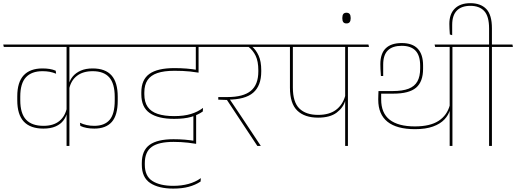

<svg xmlns="http://www.w3.org/2000/svg" viewBox="-36 -900 3183 1184"><path d="M-12.5 -610.5H777L773.5 -625.5H-16ZM70.5 -281.5Q70.5 -193 111 -150Q151.5 -107 231.5 -107Q276.5 -107 307 -120.5Q337.5 -134 354.8 -156.8Q372 -179.5 377.5 -206H379L377 -237Q366 -183 329.8 -153.5Q293.5 -124 232 -124Q160.5 -124 124.8 -162Q89 -200 89 -282.5V-304.5Q89 -386 124 -423.5Q159 -461 226 -461Q249.5 -461 269.2 -457.5Q289 -454 310 -445.5L307.5 -464Q290 -471.5 269.8 -474.8Q249.5 -478 225.5 -478Q150 -478 110.2 -435.8Q70.5 -393.5 70.5 -306ZM690 -304Q690 -392 651.8 -435Q613.5 -478 535.5 -478Q492.5 -478 462 -464.5Q431.5 -451 413 -428.8Q394.5 -406.5 389 -380.5H388L390.5 -351.5Q401.5 -404 438.8 -432.5Q476 -461 536 -461Q604 -461 637.8 -422.8Q671.5 -384.5 671.5 -302.5V-280.5Q671.5 -197.5 640 -160.8Q608.5 -124 545 -124Q520.5 -124 498.8 -128.8Q477 -133.5 457 -143L459.5 -123.5Q477 -115 499 -111Q521 -107 545.5 -107Q617.5 -107 653.8 -148.5Q690 -190 690 -279ZM392 -615H374.5V0H392Z M1156.5 -22.5 1173.5 -13V-198L1156.5 -194.5ZM1201 219.5 1202.5 198.5Q1169 222.5 1126.2 234.2Q1083.5 246 1032.5 246Q951 246 904 216.2Q857 186.5 857 115.5V106.5Q857 36.5 899.5 5.8Q942 -25 1034 -25Q1058 -25 1079.5 -23.8Q1101 -22.5 1124 -20Q1147 -17.5 1173.5 -13V-30Q1136 -36 1103.2 -38.8Q1070.5 -41.5 1034 -41.5Q934.5 -41.5 886.5 -6.8Q838.5 28 838.5 105.5V116Q838.5 194.5 890.5 228.8Q942.5 263 1032.5 263Q1087 263 1128.2 251.8Q1169.5 240.5 1201 219.5ZM754.5 -610.5H1304.5L1301.5 -625.5H751ZM1171.5 -461 1188.5 -452V-616.5H1171.5ZM1214.5 -212.5 1216 -234.5Q1183.5 -210 1140.8 -197Q1098 -184 1038 -184Q978 -184 936.8 -197.5Q895.5 -211 874.8 -240.8Q854 -270.5 854 -319V-329.5Q854 -376.5 873.8 -406Q893.5 -435.5 934.5 -449.5Q975.5 -463.5 1039.5 -463.5Q1066 -463.5 1089.5 -462.5Q1113 -461.5 1137.2 -459Q1161.5 -456.5 1188.5 -452V-467.5Q1148.5 -474.5 1113.5 -477.2Q1078.5 -480 1039.5 -480Q935 -480 885.2 -444.2Q835.5 -408.5 835.5 -330.5V-318.5Q835.5 -238.5 887.5 -202.8Q939.5 -167 1038 -167Q1101 -167 1142.5 -179Q1184 -191 1214.5 -212.5Z M1677.5 -610.5 1674.5 -625.5H1265L1268 -610.5ZM1571.5 0V-1.5L1457 -174Q1444 -193.5 1431 -212.8Q1418 -232 1404.8 -251.8Q1391.5 -271.5 1378 -291.5V-299L1310 -301.5V-285.5L1363.5 -283.5L1551 0ZM1516.5 -614.5H1492.5Q1524 -590.5 1540.5 -556Q1557 -521.5 1557 -467V-460Q1557 -378 1510.8 -339.8Q1464.5 -301.5 1367 -301.5H1310L1338.5 -285.5H1367Q1476 -285.5 1525.5 -328.5Q1575 -371.5 1575 -459V-467Q1575 -521.5 1558.8 -557.2Q1542.5 -593 1516.5 -614.5Z M2109.5 -615H2092.5V0H2109.5ZM2023.5 -610.5H2239.5L2236 -625.5H2020ZM1648 -610.5H2187.5L2184 -625.5H1644.5ZM1925.5 -174.5Q1999.5 -174.5 2040.5 -205.8Q2081.5 -237 2093.5 -280.5H2095.5L2093 -309.5Q2077 -253 2035.5 -222.2Q1994 -191.5 1925.5 -191.5Q1850.5 -191.5 1810.2 -230.8Q1770 -270 1770 -360.5V-614H1752V-359.5Q1752 -261.5 1797.2 -218Q1842.5 -174.5 1925.5 -174.5Z M2100.5 -755.5Q2114 -755.5 2120.2 -763.5Q2126.5 -771.5 2126.5 -787V-789.5Q2126.5 -805.5 2120.2 -813.5Q2114 -821.5 2100.5 -821.5Q2087 -821.5 2081 -813.5Q2075 -805.5 2075 -789.5V-787Q2075 -771.5 2081 -763.5Q2087 -755.5 2100.5 -755.5Z M2754 -615H2737V0H2754ZM2668 -610.5H2884L2880.5 -625.5H2664.5ZM2644 -625.5 2647.5 -610.5H2833.5L2829.5 -625.5ZM2313 -431.5H2327V-501.5Q2327 -561.5 2356 -589.5Q2385 -617.5 2441 -617.5Q2498 -617.5 2526.5 -587.5Q2555 -557.5 2555 -494.5V-477.5Q2555 -429 2538 -398.2Q2521 -367.5 2483.8 -353Q2446.5 -338.5 2385.5 -338.5H2298L2306.5 -322.5H2389.5Q2486.5 -322.5 2529.8 -359.2Q2573 -396 2573 -476V-496Q2573 -564.5 2540.2 -599.5Q2507.5 -634.5 2441.5 -634.5Q2376 -634.5 2342.8 -602.2Q2309.5 -570 2309.5 -504.5Q2309.5 -491.5 2310.2 -474Q2311 -456.5 2313 -431.5ZM2296.5 -290V-285Q2296.5 -195 2353.5 -149.2Q2410.5 -103.5 2523.5 -103.5Q2589.5 -103.5 2634.2 -119.8Q2679 -136 2704.8 -163.5Q2730.5 -191 2739.5 -224.5H2740.5L2738 -252Q2721 -188.5 2668.5 -154.5Q2616 -120.5 2522.5 -120.5Q2420 -120.5 2367.2 -161.5Q2314.5 -202.5 2314.5 -287V-332.5L2298 -338.5Q2297.5 -325 2297 -312.2Q2296.5 -299.5 2296.5 -290Z M2997.5 0V-615H2980V0ZM3127 -610.5 3124 -625.5H2851L2854 -610.5ZM2864.5 -880.5Q2802.5 -880.5 2768.8 -847.2Q2735 -814 2735 -753Q2735 -739 2735.8 -722.8Q2736.5 -706.5 2738 -687.5L2752.5 -683V-746.5Q2752.5 -805.5 2781.2 -834.8Q2810 -864 2864.5 -864Q2920.5 -864 2950.2 -831.8Q2980 -799.5 2980 -724V-622H2997.5V-725.5Q2997.5 -808.5 2962.8 -844.5Q2928 -880.5 2864.5 -880.5Z"/></svg>

Font: Anek Devanagari Medium Thin
Style: Regular
Weight: 250
Version: Version 1.003